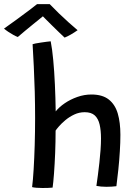

<svg xmlns="http://www.w3.org/2000/svg" viewBox="-102 -928 684 960"><path d="M161 10Q152.5 11 138.8 11.5Q125 12 110.5 12Q95 12 80 10.8Q65 9.5 58.5 7.5Q63 -27.5 66.2 -81.5Q69.5 -135.5 71.5 -201.5Q73.5 -267.5 73.5 -338.5Q73.5 -403 71.8 -468.8Q70 -534.5 67 -595.5Q64 -656.5 61 -707Q64.5 -708.5 76.2 -710.8Q88 -713 102.8 -715.2Q117.5 -717.5 131 -719.2Q144.5 -721 151.5 -721.5Q159 -684 164.2 -627.8Q169.5 -571.5 172.5 -505.2Q175.5 -439 176.5 -371Q193.5 -392.5 221.8 -411.8Q250 -431 284.5 -443.2Q319 -455.5 355 -455.5Q410 -455.5 441.8 -430.5Q473.5 -405.5 486.8 -360.5Q500 -315.5 500 -254Q500 -216.5 497.2 -171.5Q494.5 -126.5 489.8 -81.2Q485 -36 480 3Q468.5 4.5 455.8 5.2Q443 6 430 6Q416.5 6 403.2 4.8Q390 3.5 380 1.5Q383.5 -22.5 387.5 -52.8Q391.5 -83 395 -115.2Q398.5 -147.5 400.8 -178.5Q403 -209.5 403 -236Q403 -275.5 396.2 -305Q389.5 -334.5 372 -350.8Q354.5 -367 321.5 -367Q294 -367 269.5 -355.5Q245 -344 225.2 -327.5Q205.5 -311 192.8 -296.2Q180 -281.5 176 -275Q176 -220 173.8 -163Q171.5 -106 168 -59.8Q164.5 -13.5 161 10ZM146.5 -907.5Q165.5 -887.5 191.2 -862.5Q217 -837.5 242.5 -814.8Q268 -792 286 -777Q269 -765 252 -755.2Q235 -745.5 221 -740Q209.5 -750.5 192.8 -766.8Q176 -783 158.8 -800Q141.5 -817 127.8 -830.8Q114 -844.5 107.5 -851.5H118.5Q114 -847.5 99 -835.5Q84 -823.5 63.8 -807Q43.5 -790.5 23 -773.5Q2.5 -756.5 -13 -743Q-21.5 -746 -34.8 -753.2Q-48 -760.5 -61 -769.2Q-74 -778 -82 -785Q-52.5 -805.5 -17.8 -831Q17 -856.5 45.5 -878Q74 -899.5 83.5 -907.5Q90 -907.5 102 -907.5Q114 -907.5 126.5 -907.5Q139 -907.5 146.5 -907.5Z"/></svg>

Font: Grandstander Thin
Style: Regular
Weight: 400
Version: Version 1.200